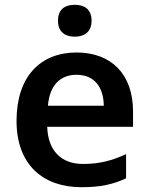

<svg xmlns="http://www.w3.org/2000/svg" viewBox="-20 -822 621 801"><path d="M292 -802C253 -802 222 -785 222 -736C222 -687 253 -669 292 -669C330 -669 362 -687 362 -736C362 -785 330 -802 292 -802ZM299 -603C149 -603 49 -503 49 -318C49 -133 161 -41 320 -41C400 -41 452 -53 506 -78V-179C447 -152 396 -138 326 -138C234 -138 180 -195 177 -293H535V-357C535 -512 445 -603 299 -603ZM299 -510C376 -510 412 -456 413 -381H180C187 -466 231 -510 299 -510Z"/></svg>

Font: Noto Sans Tamil UI SemiBold
Style: Regular
Weight: 600
Designer: Jelle Bosma - Monotype Design Team
Foundry: Monotype Imaging Inc.
Version: Version 2.004